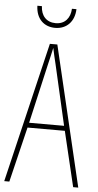

<svg xmlns="http://www.w3.org/2000/svg" viewBox="-60 -937 497 974"><g transform="rotate(5 188.5 -450.5)"><path d="M289 -901H266C264 -854 237 -821 190 -821C143 -821 115 -852 113 -901H90C92 -832 135 -797 189 -797C248 -797 287 -838 289 -901ZM351 0H377L208 -714H170L0 0H26L94 -281H284ZM208 -612 278 -306H100L170 -612C178 -646 183 -666 189 -695C195 -666 200 -645 208 -612Z"/></g></svg>

Font: Noto Sans Sinhala ExtraCondensed Thin
Style: Regular
Weight: 100
Width: 2
Designer: Jelle Bosma - Monotype Design Team
Foundry: Monotype Imaging Inc.
Version: Version 2.006